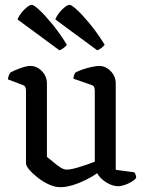

<svg xmlns="http://www.w3.org/2000/svg" viewBox="-20 -774 601 798"><path d="M231 4Q208 4 183 -7.5Q158 -19 136.5 -36Q115 -53 101.5 -69Q88 -85 88 -95V-397Q88 -405 85.5 -411.5Q83 -418 74 -421L13 -444Q14 -455 17.5 -462.5Q21 -470 24 -473Q40 -482 65.5 -491Q91 -500 106 -500Q133 -500 154 -478.5Q175 -457 175 -427V-122Q187 -113 201.5 -100.5Q216 -88 230.5 -78.5Q245 -69 257 -69Q275 -69 309 -79.5Q343 -90 374 -102V-397Q374 -405 371.5 -411.5Q369 -418 360 -421L285 -447Q286 -458 289 -464.5Q292 -471 294 -473Q305 -479 324 -485.5Q343 -492 362.5 -496Q382 -500 392 -500Q419 -500 440 -478.5Q461 -457 461 -427V-68L538 -58Q540 -56 543 -49.5Q546 -43 546 -35Q541 -27 527 -18.5Q513 -10 497.5 -5Q482 0 472 0Q447 0 421.5 -16Q396 -32 384 -54Q364 -40 337 -26.5Q310 -13 282 -4.5Q254 4 231 4ZM227 -565 53 -693Q58 -707 69 -721Q80 -735 92.5 -744.5Q105 -754 112 -754Q120 -754 142.5 -733.5Q165 -713 196 -675.5Q227 -638 258 -588Q254 -582 245 -575Q236 -568 227 -565ZM384 -565 210 -693Q215 -707 226 -721Q237 -735 249.5 -744.5Q262 -754 269 -754Q277 -754 299.5 -733.5Q322 -713 353 -675.5Q384 -638 415 -588Q411 -582 402 -575Q393 -568 384 -565Z"/></svg>

Font: Texturina 72pt Medium
Style: Regular
Weight: 500
Designer: Guillermo Torres Carreño
Foundry: Omnibus-Type
Version: Version 1.002; ttfautohint (v1.8.3)